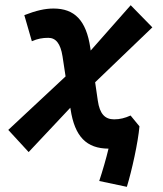

<svg xmlns="http://www.w3.org/2000/svg" viewBox="-20 -560 626 736"><path d="M89.8 22.9 249.5 -147 250.5 -141.1C266.6 -35.6 312 9.3 396 9.8C386.7 48.8 373 95.7 360.4 133.8L466.3 156.2C485.8 92.3 509.3 -14.6 514.6 -75.7L480.5 -117.2C459 -107.4 439.5 -102.5 417.5 -102.5C382.3 -102.5 362.3 -123.5 355 -173.8L344.7 -244.6L564 -455.1L481 -540L327.6 -366.2L326.2 -376.5C310.5 -482.9 265.1 -527.3 185.1 -527.3C151.9 -527.3 118.7 -519.5 73.2 -502L102.1 -401.9C124 -411.6 143.1 -415 165 -415C193.8 -415 211.9 -393.6 219.7 -343.8L231.4 -267.1L11.7 -62Z"/></svg>

Font: Cascadia Code SemiBold
Style: Italic
Weight: 600
Italic angle: -10°
Monospace: yes
Designer: Aaron Bell
Foundry: Saja Typeworks
Version: Version 2404.023